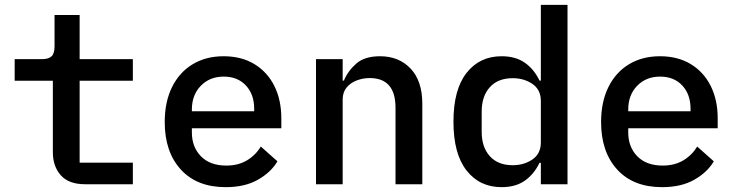

<svg xmlns="http://www.w3.org/2000/svg" viewBox="-20 -760 3040 792"><path d="M528 0H331.5Q263.5 0 230.8 -37Q198 -74 198 -132V-427H40.5V-516H152Q180.5 -516 192.8 -527.8Q205 -539.5 205 -569V-698H308.5V-516H528V-427H308.5V-89H528Z M911 12Q792 12 725.8 -60.8Q659.5 -133.5 659.5 -256.5Q659.5 -340 689.8 -401Q720 -462 774.8 -495Q829.5 -528 902.5 -528Q975.5 -528 1029 -495.8Q1082.5 -463.5 1111.5 -405.8Q1140.5 -348 1140.5 -271.5V-231H771.5V-213.5Q771.5 -153.5 809 -115.2Q846.5 -77 913.5 -77Q962.5 -77 998.2 -98.2Q1034 -119.5 1056 -155.5L1124.5 -94.5Q1098 -49.5 1044.2 -18.8Q990.5 12 911 12ZM903 -444Q845 -444 808.2 -406Q771.5 -368 771.5 -308.5V-301H1028.5V-311Q1028.5 -371 994.2 -407.5Q960 -444 903 -444Z M1393.5 0H1283.5V-516H1393.5V-427.5H1398.5Q1415.5 -468 1450 -498Q1484.5 -528 1547.5 -528Q1625.5 -528 1673.8 -477Q1722 -426 1722 -332.5V0H1611.5V-315.5Q1611.5 -438 1505 -438Q1477 -438 1451.5 -428.2Q1426 -418.5 1409.8 -399Q1393.5 -379.5 1393.5 -349.5Z M2211 0V-88.5H2205.5Q2183 -41.5 2145 -14.8Q2107 12 2049 12Q1958.5 12 1904.5 -56.8Q1850.5 -125.5 1850.5 -258Q1850.5 -390.5 1904.5 -459.2Q1958.5 -528 2049 -528Q2107 -528 2145 -501.2Q2183 -474.5 2205.5 -427.5H2211V-740H2321V0ZM2095 -78.5Q2141.5 -78.5 2176.2 -102.2Q2211 -126 2211 -172.5V-343.5Q2211 -390 2176.2 -413.8Q2141.5 -437.5 2095 -437.5Q2034 -437.5 2000.5 -400.2Q1967 -363 1967 -300V-216Q1967 -153 2000.5 -115.8Q2034 -78.5 2095 -78.5Z M2711 12Q2592 12 2525.8 -60.8Q2459.5 -133.5 2459.5 -256.5Q2459.5 -340 2489.8 -401Q2520 -462 2574.8 -495Q2629.5 -528 2702.5 -528Q2775.5 -528 2829 -495.8Q2882.5 -463.5 2911.5 -405.8Q2940.5 -348 2940.5 -271.5V-231H2571.5V-213.5Q2571.5 -153.5 2609 -115.2Q2646.5 -77 2713.5 -77Q2762.5 -77 2798.2 -98.2Q2834 -119.5 2856 -155.5L2924.5 -94.5Q2898 -49.5 2844.2 -18.8Q2790.5 12 2711 12ZM2703 -444Q2645 -444 2608.2 -406Q2571.5 -368 2571.5 -308.5V-301H2828.5V-311Q2828.5 -371 2794.2 -407.5Q2760 -444 2703 -444Z"/></svg>

Font: Lilex Medium
Style: Regular
Weight: 500
Designer: Mike Abbink, Paul van der Laan, Pieter van Rosmalen, Mikhael Khrustik
Foundry: Mikhael Khrustik
Version: Version 1.100